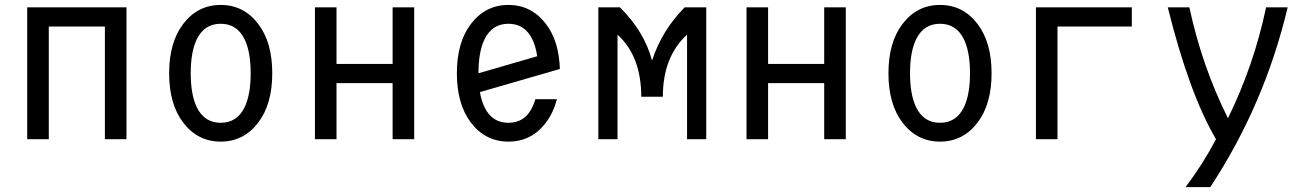

<svg xmlns="http://www.w3.org/2000/svg" viewBox="-20 -567 5313 782"><path d="M495.1 -537.1V0H407.2V-459H178.7V0H90.8V-537.1Z M976.1 -129.9Q1001 -181.2 1001 -268.6Q1001 -356 976.1 -407.2Q945.3 -470.2 878.9 -470.2Q812.5 -470.2 781.7 -407.2Q756.8 -356 756.8 -268.6Q756.8 -181.2 781.7 -129.9Q812.5 -66.9 878.9 -66.9Q945.3 -66.9 976.1 -129.9ZM725.6 -68.4Q668.9 -143.1 668.9 -268.6Q668.9 -394 725.6 -468.8Q784.7 -546.9 878.9 -546.9Q973.1 -546.9 1032.2 -468.8Q1088.9 -394 1088.9 -268.6Q1088.9 -143.1 1032.2 -68.4Q973.1 9.8 878.9 9.8Q784.7 9.8 725.6 -68.4Z M1262.7 -537.1H1350.6V-306.6H1579.1V-537.1H1667V0H1579.1V-228.5H1350.6V0H1262.7Z M2248.5 -163.1Q2233.4 -107.4 2204.1 -68.4Q2145.5 9.8 2050.8 9.8Q1956.5 9.8 1897.5 -68.4Q1840.8 -143.1 1840.8 -268.6Q1840.8 -394 1897.5 -468.8Q1956.5 -546.9 2050.8 -546.9Q2144.5 -546.9 2204.1 -468.8Q2256.8 -399.4 2260.3 -286.1L1934.6 -191.9Q1940.9 -156.2 1953.6 -129.9Q1983.9 -66.9 2050.8 -66.9Q2117.7 -66.9 2147.9 -129.9Q2155.3 -145 2160.6 -163.1ZM1928.7 -268.6 2168 -337.9Q2162.1 -378.4 2147.9 -407.2Q2117.2 -470.2 2050.8 -470.2Q1984.4 -470.2 1953.6 -407.2Q1928.7 -356 1928.7 -268.6Z M2417 0V-537.1H2504.9Q2604.5 -438.5 2635.7 -320.3Q2675.8 -443.4 2768.6 -537.1H2856.4V0H2778.3V-425.8Q2679.7 -335.9 2679.7 -172.9H2591.8Q2591.8 -337.9 2495.1 -425.8V0Z M3020.5 -537.1H3108.4V-306.6H3336.9V-537.1H3424.8V0H3336.9V-228.5H3108.4V0H3020.5Z M3905.8 -129.9Q3930.7 -181.2 3930.7 -268.6Q3930.7 -356 3905.8 -407.2Q3875 -470.2 3808.6 -470.2Q3742.2 -470.2 3711.4 -407.2Q3686.5 -356 3686.5 -268.6Q3686.5 -181.2 3711.4 -129.9Q3742.2 -66.9 3808.6 -66.9Q3875 -66.9 3905.8 -129.9ZM3655.3 -68.4Q3598.6 -143.1 3598.6 -268.6Q3598.6 -394 3655.3 -468.8Q3714.4 -546.9 3808.6 -546.9Q3902.8 -546.9 3961.9 -468.8Q4018.6 -394 4018.6 -268.6Q4018.6 -143.1 3961.9 -68.4Q3902.8 9.8 3808.6 9.8Q3714.4 9.8 3655.3 -68.4Z M4199.2 0V-537.1H4589.8V-459H4287.1V0Z M4736.3 -537.1Q4736.3 -537.1 4824.2 -537.1Q4876 -295.9 4981.4 -85.4Q5086.9 -300.8 5136.7 -537.1H5224.6Q5129.9 -139.6 4909.2 195.3H4808.6Q4879.9 100.6 4932.6 0Q4823.2 -186.5 4736.3 -537.1Z"/></svg>

Font: Consola Mono
Style: Book
Weight: 400
Monospace: yes
Designer: Wojciech Kalinowski "wmk69" (wmk69@o2.pl)
Foundry: Wojciech Kalinowski "wmk69" (wmk69@o2.pl)
Version: Version 2.1.0